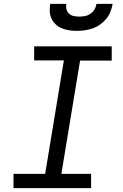

<svg xmlns="http://www.w3.org/2000/svg" viewBox="-20 -975 640 995"><path d="M50 0V-74H214L311 -662H157V-735H559V-661H395L298 -74H452V0ZM379 -815Q359 -815 339 -818Q319 -821 301.5 -828Q284 -835 269.5 -848Q255 -861 247 -878Q239 -895 238 -915Q237 -935 240 -955H324Q321 -941 324.5 -927Q328 -913 338 -904Q348 -895 362 -892Q376 -889 391 -889Q406 -889 421 -892Q436 -895 449 -904Q462 -913 470 -926.5Q478 -940 480 -955H564Q560 -934 552.5 -914.5Q545 -895 531 -878Q517 -861 499 -848Q481 -835 460.5 -828Q440 -821 419.5 -818Q399 -815 379 -815Z"/></svg>

Font: Iosevka Slab Extended
Style: Italic
Weight: 400
Width: 7
Italic angle: -9°
Monospace: yes
Designer: Belleve Invis
Foundry: Belleve Invis
Version: Version 11.1.0; ttfautohint (v1.8.3)